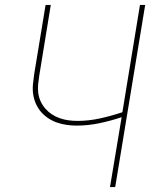

<svg xmlns="http://www.w3.org/2000/svg" viewBox="-20 -755 640 775"><path d="M424 0 471 -282Q426 -267 380.5 -257.5Q335 -248 289 -248Q269 -248 248.5 -251Q228 -254 209.5 -260.5Q191 -267 174.5 -278Q158 -289 145.5 -303.5Q133 -318 125 -336Q117 -354 114 -374Q111 -394 113 -414.5Q115 -435 118 -456L164 -735H185L139 -453Q136 -435 134 -416Q132 -397 134.5 -379Q137 -361 144.5 -345Q152 -329 163.5 -316Q175 -303 189.5 -293.5Q204 -284 221 -278Q238 -272 256 -269.5Q274 -267 293 -267Q338 -267 383.5 -277Q429 -287 474 -302L545 -735H566L445 0Z"/></svg>

Font: Iosevka Curly ThExObl
Style: Regular
Weight: 100
Width: 7
Italic angle: -9°
Monospace: yes
Designer: Belleve Invis
Foundry: Belleve Invis
Version: Version 11.1.0; ttfautohint (v1.8.3)